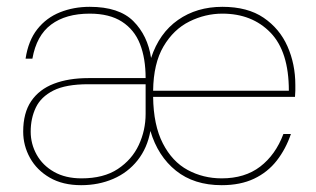

<svg xmlns="http://www.w3.org/2000/svg" viewBox="-20 -531 928 563"><path d="M218 12Q164 12 126 -10Q88 -32 68 -68Q48 -104 48 -145Q48 -200 71.5 -234.5Q95 -269 138 -285.5Q181 -302 239 -302H407Q407 -360 390.5 -402Q374 -444 337.5 -467.5Q301 -491 243 -491Q173 -491 130 -459Q87 -427 75 -359H55Q63 -412 89.5 -445.5Q116 -479 156 -495Q196 -511 243 -511Q329 -511 371 -469Q413 -427 423 -361Q447 -434 502 -472.5Q557 -511 632 -511Q706 -511 753 -479Q800 -447 823 -395Q846 -343 846 -282Q846 -272 846 -265Q846 -258 845 -247H429Q430 -164 457.5 -110.5Q485 -57 530.5 -32.5Q576 -8 630 -8Q698 -8 743 -42.5Q788 -77 811 -138H833Q818 -94 791.5 -60Q765 -26 725 -7Q685 12 630 12Q549 12 496 -30.5Q443 -73 421 -147Q412 -97 383.5 -61Q355 -25 312 -6.5Q269 12 218 12ZM219 -8Q284 -8 325.5 -35.5Q367 -63 387 -106Q407 -149 407 -197V-284H239Q173 -284 136.5 -265.5Q100 -247 85 -215.5Q70 -184 70 -145Q70 -109 87.5 -77.5Q105 -46 138.5 -27Q172 -8 219 -8ZM429 -265H827Q827 -380 773 -435.5Q719 -491 632 -491Q582 -491 535.5 -468Q489 -445 459.5 -395Q430 -345 429 -265Z"/></svg>

Font: DM Sans 20pt Thin
Style: Regular
Weight: 250
Version: Version 4.004;gftools[0.9.30]